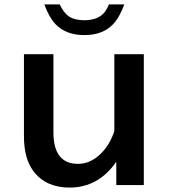

<svg xmlns="http://www.w3.org/2000/svg" viewBox="-20 -809 760 865"><path d="M87.9 -564.9H220.7V-212.9Q220.7 -70.8 331.5 -70.8Q391.1 -70.8 439.9 -122.6Q475.6 -160.2 495.1 -217.8V-564.9H627.9V24.9H503.9V-80.1Q422.9 36.1 293.5 36.1Q186.5 36.1 130.9 -37.6Q87.9 -94.7 87.9 -194.8ZM540 -789.1Q518.1 -729 487.8 -698.2Q441.4 -650.9 359.9 -650.9Q276.9 -650.9 230 -700.2Q201.2 -730.5 179.7 -789.1H249Q267.6 -750.5 290.5 -734.9Q316.9 -717.8 359.9 -717.8Q418 -717.8 447.8 -750Q460 -763.7 470.7 -789.1Z"/></svg>

Font: BIZ UDPGothic
Style: Bold
Weight: 700
Designer: TypeBank Co., Ltd.
Foundry: Morisawa Inc.
Version: Version 1.051